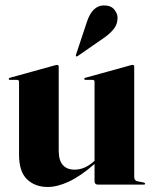

<svg xmlns="http://www.w3.org/2000/svg" viewBox="-20 -698 581 726"><path d="M52 -113V-388.5Q52 -396 44 -396H18Q13 -396 13 -400Q13 -402.5 17.5 -404L184 -450Q193 -452.5 196 -452.5Q202 -452.5 202 -446V-128.5Q202 -91 217.8 -73.8Q233.5 -56.5 262 -56.5Q300 -56.5 334 -87L337.5 -90V-388.5Q337.5 -396 330 -396H304Q298.5 -396 298.5 -400Q298.5 -402.5 303 -404L469.5 -450Q477.5 -452.5 481.5 -452.5Q487.5 -452.5 487.5 -446V-30Q487.5 -15 499.5 -12.5L523 -8Q528.5 -6.5 528.5 -3.5Q528.5 0 524 0H350Q337.5 0 337.5 -13V-78Q284 -31.5 240.2 -11.2Q196.5 9 160.5 9Q112.5 9 82.2 -20Q52 -49 52 -113ZM308 -613.5Q328.5 -677.5 373 -677.5Q399.5 -677.5 412 -662Q424.5 -646.5 424.5 -631Q424.5 -606 410 -588.2Q395.5 -570.5 375.5 -556.5L273 -485.5Q269.5 -483.5 267.5 -485.5Q266 -487 267.5 -491.5Z"/></svg>

Font: Fraunces 144pt S000
Style: Bold
Weight: 700
Version: Version 1.000; ttfautohint (v1.8.3)